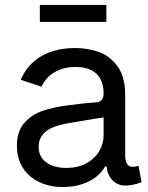

<svg xmlns="http://www.w3.org/2000/svg" viewBox="-20 -748 600 781"><path d="M48.8 -155.3Q48.8 -213.9 78.9 -248Q108.9 -282.2 154.3 -297.4Q199.7 -312.5 261.2 -320.3Q297.9 -325.2 325 -327.9Q352.1 -330.6 373.5 -332Q381.3 -333 387 -335.9Q392.6 -338.9 396.2 -344.7Q399.9 -350.6 400.9 -359.9Q401.4 -362.3 401.4 -368.7Q401.4 -402.8 388.4 -426.8Q375.5 -450.7 350.1 -463.1Q324.7 -475.6 287.1 -475.6Q250 -475.6 221.9 -464.1Q193.8 -452.6 176 -434.6Q158.2 -416.5 148.9 -395.5L64.5 -423.3Q84.5 -470.2 119.4 -499.3Q154.3 -528.3 196.5 -540.5Q238.8 -552.7 284.7 -552.7Q332 -552.7 377.4 -538.3Q422.9 -523.9 456.1 -481Q489.3 -438 489.3 -359.9V-116.7Q489.3 -93.8 496.8 -81.5Q504.4 -69.3 519 -69.3Q525.4 -69.3 530.3 -70.3Q535.2 -71.3 543.5 -73.7L555.7 -6.8Q537.6 0 520.8 3.4Q503.9 6.8 489.3 6.8Q468.3 6.8 451.7 -3.4Q435.1 -13.7 425.3 -31.2Q415.5 -48.8 413.6 -71.3H407.7Q396.5 -50.3 374 -31.2Q351.6 -12.2 316.4 0.2Q281.2 12.7 234.9 12.7Q182.6 12.7 140.1 -7.1Q97.7 -26.9 73.2 -64.9Q48.8 -103 48.8 -155.3ZM401.4 -197.3V-303.2L414.1 -272.5Q394.5 -270 360.8 -264.2Q327.1 -258.3 297.4 -253.4Q283.7 -251 277.1 -250Q270.5 -249 257.3 -246.6Q221.7 -240.7 195.3 -230Q168.9 -219.2 153.1 -199.7Q137.2 -180.2 137.2 -150.9Q137.2 -123 151.6 -103.8Q166 -84.5 191.4 -74.7Q216.8 -64.9 250 -64.9Q296.4 -64.9 330.8 -83.5Q365.2 -102.1 383.3 -132.6Q401.4 -163.1 401.4 -197.3ZM412.6 -658.7H142.1V-728H412.6Z"/></svg>

Font: Raveo Variable
Style: Regular
Weight: 400
Designer: Jakub Foglar, Rasmus Andersson (Inter)
Foundry: Jakubfoglar.com
Version: Version 1.000;Glyphs 3.2.3 (3260)